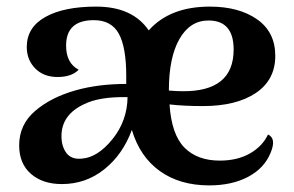

<svg xmlns="http://www.w3.org/2000/svg" viewBox="-20 -547 890 581"><path d="M791 -140Q817 -128 799 -85Q780 -38 731 -12Q682 14 613 14Q524 14 463.5 -29.5Q403 -73 379 -154Q352 -80 296 -35Q240 10 167 10Q109 10 73.5 -21Q38 -52 38 -107Q38 -170 86.5 -211.5Q135 -253 210 -274Q278 -293 362 -293V-318Q362 -404 339.5 -445Q317 -486 264 -486Q180 -486 180 -409Q180 -356 218 -336Q197 -314 154 -314Q112 -314 86.5 -340Q61 -366 61 -405Q61 -464 117 -495.5Q173 -527 271 -527Q381 -527 430 -455Q494 -527 615 -527Q703 -527 758 -488.5Q813 -450 813 -378Q813 -305 754 -265.5Q695 -226 594 -226Q537 -226 493 -231Q499 -140 538 -100.5Q577 -61 645 -61Q698 -61 736 -82.5Q774 -104 791 -140ZM611 -485Q555 -485 523 -429Q491 -373 491 -273Q515 -271 531 -271Q687 -269 687 -397Q687 -485 611 -485ZM227 -67Q275 -70 320 -125.5Q365 -181 366 -253Q282 -255 235 -232Q166 -200 166 -135Q166 -104 181 -84Q196 -64 227 -67Z"/></svg>

Font: Arima Koshi Semi Bold
Style: Regular
Weight: 600
Designer: Joana Correia and Natanael Gama
Foundry: NDISCOVER
Version: Version 1.019;PS 001.019;hotconv 1.0.88;makeotf.lib2.5.64775